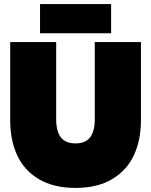

<svg xmlns="http://www.w3.org/2000/svg" viewBox="-20 -905 740 940"><path d="M176 -885H524V-742H176ZM30 -315V-699H255V-322Q255 -263 277.5 -233Q300 -203 350 -203Q399 -203 421.5 -233Q444 -263 444 -322V-699H670V-315Q670 -219 635.5 -145Q601 -71 529 -28Q457 15 350 15Q242 15 170 -28Q98 -71 64 -145Q30 -219 30 -315Z"/></svg>

Font: Readiness Black
Style: Regular
Weight: 900
Designer: Katatrad Team
Foundry: CadsonDemak
Version: Version 1.00;April 23, 2019;FontCreator 11.5.0.2425 64-bit; 